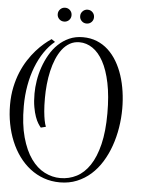

<svg xmlns="http://www.w3.org/2000/svg" viewBox="-69 -1030 833 1106"><g transform="rotate(5 347.5 -477.5)"><path d="M129.4 -472.2Q129.4 -507.8 135.7 -547.6Q142.1 -587.4 155.5 -626Q168.9 -664.6 189.2 -699.7Q209.5 -734.9 237.3 -761.5Q265.1 -788.1 300.5 -804Q335.9 -819.8 379.4 -819.8Q423.8 -819.8 460.4 -804.9Q497.1 -790 525.9 -763.4Q554.7 -736.8 576.4 -700.2Q598.1 -663.6 612.3 -620.1Q626.5 -576.7 633.5 -528.1Q640.6 -479.5 640.6 -429.2Q640.6 -373.5 631.6 -318.4Q622.6 -263.2 604.7 -212.6Q586.9 -162.1 560.1 -118.7Q533.2 -75.2 497.6 -43.5Q461.9 -11.7 417.2 6.6Q372.6 24.9 319.3 24.9Q269.5 24.9 226.1 9.5Q182.6 -5.9 146.5 -33.9Q110.4 -62 82 -100.8Q53.7 -139.6 34.4 -186.3Q15.1 -232.9 4.9 -285.9Q-5.4 -338.9 -5.4 -395Q-5.4 -450.2 4.6 -497.6Q14.6 -544.9 31.2 -585Q47.9 -625 69.1 -657.7Q90.3 -690.4 113.3 -716.3Q136.2 -742.2 158.7 -761.2Q181.2 -780.3 200.2 -793L221.2 -778.8Q187.5 -751.5 160.4 -711.4Q133.3 -671.4 114 -621.6Q94.7 -571.8 84.5 -514.4Q74.2 -457 74.2 -395Q74.2 -290 95 -215.3Q115.7 -140.6 149.9 -92.8Q184.1 -44.9 228.3 -22.5Q272.5 0 319.3 0Q370.1 0 413.6 -22.5Q457 -44.9 489 -92.8Q521 -140.6 539.3 -215.3Q557.6 -290 557.6 -395Q557.6 -495.6 542.2 -569.8Q526.9 -644 500.2 -692.6Q473.6 -741.2 438 -765.1Q402.3 -789.1 362.3 -789.1Q331.1 -789.1 306.2 -774.9Q281.2 -760.7 262.5 -736.1Q243.7 -711.4 230 -678.5Q216.3 -645.5 207.8 -607.9Q199.2 -570.3 195.3 -530.5Q191.4 -490.7 191.4 -452.1Q191.4 -406.2 194.3 -374.8Q197.3 -343.3 201.2 -323.7Q205.6 -300.8 211.4 -287.1L182.6 -279.8Q175.8 -287.6 166.7 -301.8Q157.7 -315.9 149.4 -338.9Q141.1 -361.8 135.3 -394.5Q129.4 -427.2 129.4 -472.2ZM302.7 -939.9Q302.7 -922.9 291.3 -911.4Q279.8 -899.9 262.7 -899.9Q246.1 -899.9 234.4 -911.4Q222.7 -922.9 222.7 -939.9Q222.7 -956.5 234.4 -968.3Q246.1 -980 262.7 -980Q279.8 -980 291.3 -968.3Q302.7 -956.5 302.7 -939.9ZM432.6 -939.9Q432.6 -922.9 421.1 -911.4Q409.7 -899.9 392.6 -899.9Q376 -899.9 364.3 -911.4Q352.5 -922.9 352.5 -939.9Q352.5 -956.5 364.3 -968.3Q376 -980 392.6 -980Q409.7 -980 421.1 -968.3Q432.6 -956.5 432.6 -939.9Z"/></g></svg>

Font: Rochester
Style: Regular
Weight: 400
Version: Version 1.006